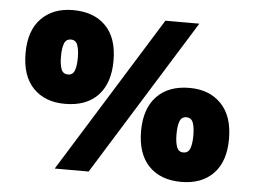

<svg xmlns="http://www.w3.org/2000/svg" viewBox="-48 -692 1008 761"><g transform="rotate(5 456.0 -311.5)"><path d="M213 -259Q133 -259 86.5 -307Q40 -355 40 -446Q40 -536 87 -584Q134 -632 213 -632Q296 -632 343 -584.5Q390 -537 390 -446Q390 -357 344 -308Q298 -259 213 -259ZM581 -622H716L330 0H195ZM215 -376Q234 -376 241 -394.5Q248 -413 248 -445Q248 -477 241 -496Q234 -515 215 -515Q195 -515 188 -496Q181 -477 181 -445Q181 -413 188 -394.5Q195 -376 215 -376ZM699 9Q616 9 569.5 -39.5Q523 -88 523 -178Q523 -267 569.5 -316Q616 -365 700 -365Q779 -365 826 -316.5Q873 -268 873 -177Q873 -87 826.5 -39Q780 9 699 9ZM697 -108Q717 -108 724 -127Q731 -146 731 -178Q731 -211 724 -229.5Q717 -248 697 -248Q678 -248 671 -229Q664 -210 664 -178Q664 -146 671 -127Q678 -108 697 -108Z"/></g></svg>

Font: Noto Sans Gurmukhi UI SemiCondensed Black
Style: Regular
Weight: 900
Width: 4
Designer: Jelle Bosma - Monotype Design Team
Foundry: Monotype Imaging Inc.
Version: Version 2.004; ttfautohint (v1.8.4.7-5d5b)